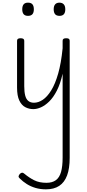

<svg xmlns="http://www.w3.org/2000/svg" viewBox="-20 -802 654 1441"><path d="M230 17Q198 17 170 2.5Q142 -12 125 -47.5Q108 -83 108 -145V-496Q108 -506 114.5 -510.5Q121 -515 135 -515Q148 -515 155 -510.5Q162 -506 162 -496V-155Q162 -113 169 -85.5Q176 -58 192.5 -44.5Q209 -31 235 -31Q268 -31 301 -53Q334 -75 364 -123Q394 -171 416.5 -249.5Q439 -328 450 -440V-496Q450 -506 456.5 -510.5Q463 -515 477 -515Q491 -515 497 -510.5Q503 -506 503 -496V383Q503 462 483.5 514.5Q464 567 424.5 593Q385 619 325 619Q283 619 247 608.5Q211 598 181.5 579.5Q152 561 128 537Q119 529 119.5 521.5Q120 514 129 503Q139 494 146.5 494Q154 494 163 502Q199 532 237 551Q275 570 329 570Q372 570 399 550.5Q426 531 438 489Q450 447 450 381V-249Q433 -173 406.5 -121.5Q380 -70 349 -40Q318 -10 287.5 3.5Q257 17 230 17ZM190 -683Q168 -683 157.5 -695.5Q147 -708 147 -732Q147 -757 157.5 -769.5Q168 -782 190 -782Q213 -782 223.5 -769.5Q234 -757 234 -732Q234 -707 223 -695Q212 -683 190 -683ZM427 -683Q404 -683 393.5 -695.5Q383 -708 383 -732Q383 -757 394 -769.5Q405 -782 426 -782Q447 -782 458.5 -769.5Q470 -757 470 -732Q470 -707 459 -695Q448 -683 427 -683Z"/></svg>

Font: Playwrite FR Moderne ExtraLight
Style: Regular
Weight: 250
Version: Version 1.002